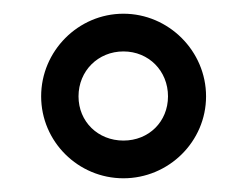

<svg xmlns="http://www.w3.org/2000/svg" viewBox="-20 -820 360 280"><path d="M40 -679.5C40 -613.5 94 -560 160 -560C226 -560 280.5 -613.5 280.5 -679.5C280.5 -745.5 226 -800 160 -800C94 -800 40 -745.5 40 -679.5ZM94.5 -679.5C94.5 -716.5 123 -745 160 -745C197 -745 225 -716.5 225 -679.5C225 -642.5 197 -615 160 -615C123 -615 94.5 -642.5 94.5 -679.5Z"/></svg>

Font: Bodoni* 06pt Medium
Style: Regular
Weight: 500
Version: Version 2.3